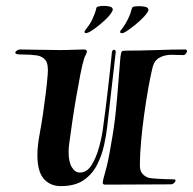

<svg xmlns="http://www.w3.org/2000/svg" viewBox="-20 -626 655 652"><path d="M187 6Q150 6 128.5 -19Q107 -44 107 -99Q107 -115 109 -133.5Q111 -152 115 -173Q120 -199 125.5 -236Q131 -273 135.5 -310Q140 -347 142 -373Q145 -407 135 -421Q125 -435 104 -438Q83 -441 51 -441Q32 -441 32 -447Q32 -451 37.5 -454.5Q43 -458 48 -458L110 -457Q130 -457 148.5 -456.5Q167 -456 183 -456Q208 -456 228 -457Q248 -458 264 -458Q275 -458 275 -451Q275 -447 271.5 -440.5Q268 -434 266 -428Q260 -410 253 -374Q246 -338 238.5 -294.5Q231 -251 225 -209.5Q219 -168 215 -138Q214 -131 213.5 -124Q213 -117 213 -110Q213 -76 224 -58Q235 -40 251 -40Q275 -40 291 -65.5Q307 -91 317 -128Q327 -165 331 -200Q339 -258 345 -310Q351 -362 355 -399Q359 -436 360 -449Q362 -457 367 -457Q373 -457 373 -449L344 -196Q341 -168 333.5 -133.5Q326 -99 310 -67Q294 -35 264.5 -14.5Q235 6 187 6ZM338 1Q329 1 329 -5Q329 -14 338 -44Q347 -74 358 -141Q368 -195 373.5 -250Q379 -305 382.5 -353Q386 -401 389 -433Q391 -448 393.5 -451Q396 -454 406 -454Q455 -454 511.5 -456Q568 -458 608 -458Q615 -458 615 -452Q615 -448 610.5 -443Q606 -438 601 -439Q587 -439 577.5 -439.5Q568 -440 563 -440Q540 -440 522 -430.5Q504 -421 498 -397Q491 -368 483.5 -326Q476 -284 469.5 -237Q463 -190 459 -145Q455 -100 455 -64Q455 -44 465.5 -34Q476 -24 486 -22Q497 -20 514 -19Q531 -18 546.5 -17.5Q562 -17 570 -17H571Q576 -17 576 -13Q576 -9 571 -4.5Q566 0 560 0Q503 0 450 0.5Q397 1 338 1ZM278 -515Q267 -511 267 -518Q267 -520 269.5 -523.5Q272 -527 275 -531Q286 -544 294 -561.5Q302 -579 306 -593Q307 -602 311 -603Q313 -604 319 -605Q325 -606 334 -606Q344 -606 353.5 -603.5Q363 -601 363 -593Q363 -592 362 -589.5Q361 -587 359 -584Q351 -571 334 -555.5Q317 -540 301 -528.5Q285 -517 278 -515ZM399 -514Q388 -512 388 -517V-518Q388 -522 396 -530Q406 -544 414.5 -561Q423 -578 426 -592Q429 -602 432 -603Q438 -605 454 -605Q465 -605 474.5 -602.5Q484 -600 484 -592Q484 -589 480 -583Q472 -571 455 -555.5Q438 -540 422 -528.5Q406 -517 399 -514Z"/></svg>

Font: Tapestry
Style: Regular
Weight: 400
Designer: Robert E. Leuschke
Foundry: Robert E. Leuschke
Version: Version 1.010; ttfautohint (v1.8.4.7-5d5b)